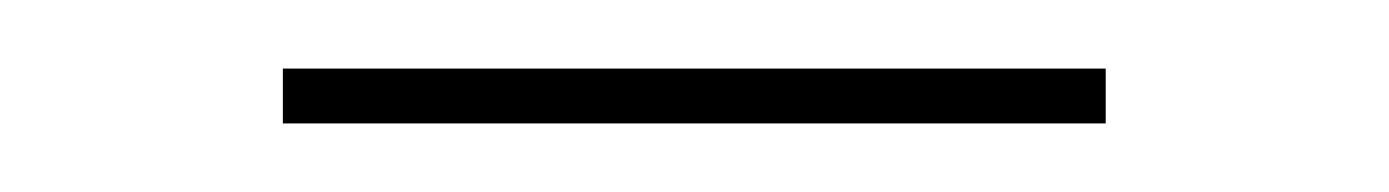

<svg xmlns="http://www.w3.org/2000/svg" viewBox="-20 -642 405 56"><path d="M62.5 -606V-622H302.5V-606Z"/></svg>

Font: Anek Bangla Medium Thin
Style: Regular
Weight: 250
Version: Version 1.003